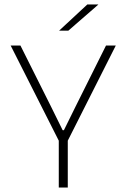

<svg xmlns="http://www.w3.org/2000/svg" viewBox="-20 -844 569 864"><path d="M247 -206 28 -639H72L209 -365.5L262 -258H267.5L320.5 -365.5L457 -639H501L282.5 -206ZM244.5 0V-247H285V0ZM373 -824H422V-823L287.5 -706H246.5V-706.5Z"/></svg>

Font: Anek Bangla Medium ExtraLight
Style: Regular
Weight: 250
Version: Version 1.003